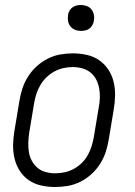

<svg xmlns="http://www.w3.org/2000/svg" viewBox="-20 -742 540 770"><path d="M201 8Q173 8 145.5 2Q118 -4 96 -19Q74 -34 59.5 -56.5Q45 -79 38.5 -105.5Q32 -132 32.5 -160.5Q33 -189 38 -218L58 -338Q62 -363 70 -387.5Q78 -412 92.5 -435Q107 -458 127.5 -476.5Q148 -495 172 -507Q196 -519 221.5 -523.5Q247 -528 272 -528Q300 -528 327.5 -522Q355 -516 377 -501Q399 -486 414 -463.5Q429 -441 435.5 -414.5Q442 -388 441.5 -359.5Q441 -331 436 -302L416 -182Q412 -157 404 -132.5Q396 -108 381.5 -85Q367 -62 346.5 -43.5Q326 -25 302 -13Q278 -1 252 3.5Q226 8 201 8ZM201 -47Q220 -47 239 -51Q258 -55 275.5 -64.5Q293 -74 307.5 -88Q322 -102 331.5 -119Q341 -136 347 -154.5Q353 -173 356 -191L376 -311Q380 -331 380.5 -350.5Q381 -370 377.5 -388.5Q374 -407 365.5 -423.5Q357 -440 342.5 -451.5Q328 -463 309.5 -468Q291 -473 272 -473Q253 -473 234.5 -469Q216 -465 198.5 -455.5Q181 -446 166.5 -432Q152 -418 142 -401Q132 -384 126 -365.5Q120 -347 117 -329L97 -209Q94 -189 93.5 -169.5Q93 -150 96 -131.5Q99 -113 108 -96.5Q117 -80 131 -68.5Q145 -57 163.5 -52Q182 -47 201 -47ZM305 -618Q292 -618 281 -622.5Q270 -627 262.5 -636Q255 -645 253 -657.5Q251 -670 253 -683Q254 -691 259 -699.5Q264 -708 271.5 -713Q279 -718 287.5 -720Q296 -722 304 -722Q317 -722 328.5 -717.5Q340 -713 347 -704Q354 -695 356.5 -682.5Q359 -670 356 -657Q355 -649 350 -640.5Q345 -632 338 -627Q331 -622 322 -620Q313 -618 305 -618Z"/></svg>

Font: Iosevka Light Oblique
Style: Regular
Weight: 300
Italic angle: -9°
Monospace: yes
Designer: Belleve Invis
Foundry: Belleve Invis
Version: Version 32.5.0; ttfautohint (v1.8.4)